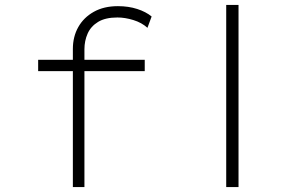

<svg xmlns="http://www.w3.org/2000/svg" viewBox="-20 -760 1186 780"><path d="M276 0V-561Q276 -611 298 -650Q320 -689 361 -712Q402 -735 459 -735Q502 -735 537.5 -723.5Q573 -712 596 -693L579 -647Q556 -668 522 -678.5Q488 -689 457 -689Q408 -689 378.5 -671Q349 -653 336 -623.5Q323 -594 323 -560V0H304Q297 0 291 0Q285 0 276 0ZM135 -471V-517H568V-471ZM899 0V-740H949V0Z"/></svg>

Font: Lexend Zetta ExtraLight
Style: Regular
Weight: 250
Version: Version 1.007